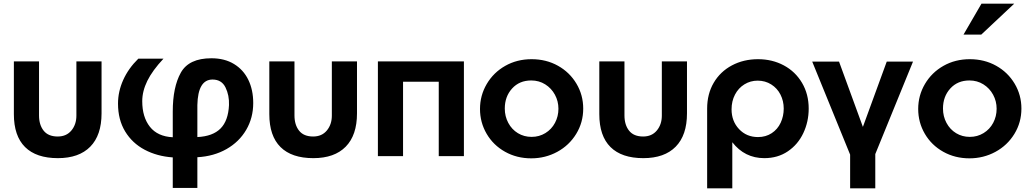

<svg xmlns="http://www.w3.org/2000/svg" viewBox="-20 -844 5574 1038"><path d="M393 -512V-219Q393 -171 366 -138.5Q339 -106 292 -106Q241 -106 216 -137.5Q191 -169 191 -220V-512H55V-227Q55 -109 115.5 -49Q176 11 293 11Q407 11 468 -51Q529 -113 529 -231V-512Z M1218 -276Q1220 -329 1199 -371.5Q1178 -414 1129 -414Q1050 -414 1047 -276V-103Q1130 -107 1172 -149Q1214 -191 1218 -276ZM618 -284Q618 -349 646 -411.5Q674 -474 728 -527H864Q804 -463 776.5 -407Q749 -351 749 -297Q749 -211 790.5 -158.5Q832 -106 914 -102V-241Q914 -373 957.5 -451Q1001 -529 1123 -529Q1194 -529 1245 -498Q1296 -467 1322.5 -412.5Q1349 -358 1349 -287Q1349 -207 1311 -142Q1273 -77 1204.5 -38Q1136 1 1047 6V172H914V7Q829 1 762 -34.5Q695 -70 656.5 -133.5Q618 -197 618 -284Z M1774 -512V-219Q1774 -171 1747 -138.5Q1720 -106 1673 -106Q1622 -106 1597 -137.5Q1572 -169 1572 -220V-512H1436V-227Q1436 -109 1496.5 -49Q1557 11 1674 11Q1788 11 1849 -51Q1910 -113 1910 -231V-512Z M2023 -512V0H2159V-402H2352V0H2488V-512Z M3133 -257Q3133 -330 3096.5 -391.5Q3060 -453 2996.5 -488.5Q2933 -524 2854 -524Q2775 -524 2711.5 -488Q2648 -452 2611.5 -390Q2575 -328 2575 -255Q2575 -182 2611 -120.5Q2647 -59 2710.5 -23.5Q2774 12 2852 12Q2928 12 2992.5 -23Q3057 -58 3095 -120Q3133 -182 3133 -257ZM2999 -256Q2999 -215 2980.5 -180Q2962 -145 2928.5 -124.5Q2895 -104 2854 -104Q2813 -104 2780 -124Q2747 -144 2728 -179.5Q2709 -215 2709 -257Q2709 -322 2748.5 -365.5Q2788 -409 2852 -409Q2894 -409 2927.5 -388Q2961 -367 2980 -332Q2999 -297 2999 -256Z M3558 -512V-219Q3558 -171 3531 -138.5Q3504 -106 3457 -106Q3406 -106 3381 -137.5Q3356 -169 3356 -220V-512H3220V-227Q3220 -109 3280.5 -49Q3341 11 3458 11Q3572 11 3633 -51Q3694 -113 3694 -231V-512Z M4217 -257Q4217 -298 4199.5 -332.5Q4182 -367 4149.5 -387.5Q4117 -408 4076 -408Q4037 -408 4004.5 -388Q3972 -368 3953.5 -332.5Q3935 -297 3935 -253Q3935 -189 3975.5 -146Q4016 -103 4078 -103Q4120 -103 4152 -124Q4184 -145 4200.5 -180.5Q4217 -216 4217 -257ZM4078 -524Q4155 -524 4217.5 -490.5Q4280 -457 4316 -396Q4352 -335 4352 -257Q4352 -186 4323 -124.5Q4294 -63 4239.5 -26Q4185 11 4112 11Q4006 11 3939 -75V174H3803V-257Q3803 -336 3838.5 -396.5Q3874 -457 3937 -490.5Q4000 -524 4078 -524Z M4712 -11 4916 -511H4774L4645 -158L4516 -511H4371L4576 -8V174H4712Z M5502 -257Q5502 -330 5465.5 -391.5Q5429 -453 5365.5 -488.5Q5302 -524 5223 -524Q5144 -524 5080.5 -488Q5017 -452 4980.5 -390Q4944 -328 4944 -255Q4944 -182 4980 -120.5Q5016 -59 5079.5 -23.5Q5143 12 5221 12Q5297 12 5361.5 -23Q5426 -58 5464 -120Q5502 -182 5502 -257ZM5368 -256Q5368 -215 5349.5 -180Q5331 -145 5297.5 -124.5Q5264 -104 5223 -104Q5182 -104 5149 -124Q5116 -144 5097 -179.5Q5078 -215 5078 -257Q5078 -322 5117.5 -365.5Q5157 -409 5221 -409Q5263 -409 5296.5 -388Q5330 -367 5349 -332Q5368 -297 5368 -256ZM5189 -657H5285L5463 -824H5286Z"/></svg>

Font: Geom SemiBold
Style: Bold
Weight: 600
Version: Version 1.102